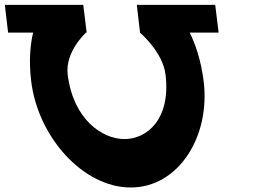

<svg xmlns="http://www.w3.org/2000/svg" viewBox="-42 -792 1094 809"><path d="M655.4 -478C678.6 -289 576.6 -206 482.3 -206C388.8 -206 266.4 -289 243.2 -478C231.4 -574 319.9 -654 319.9 -654L318.3 -654.6H323.2L308.8 -771.5H-21.6L-7.9 -654.6H97.6C86.7 -609.2 78.3 -540.5 89.5 -449C118.2 -215 307.6 -2 509 -2C709.6 -2 844.8 -216 816.2 -449C805 -540.5 779.7 -609.2 757.6 -654.6H879.2L864.8 -771.5H534.4L548 -655.3L547.3 -655C547.3 -655 643.6 -574 655.4 -478Z"/></svg>

Font: Hussar
Style: BdOpOblOne
Weight: 700
Foundry: Cannot Into Space Fonts
Version: Version 2.00